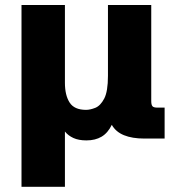

<svg xmlns="http://www.w3.org/2000/svg" viewBox="-20 -547 693 758"><path d="M64.9 190.4V-527.3H236.3V-220.2Q236.3 -170.9 254.9 -142.1Q273.4 -113.3 319.8 -113.3Q335.9 -113.3 356.2 -121.3Q376.5 -129.4 391.4 -157.7Q406.2 -186 406.2 -247.6V-527.3H577.1V-148.4Q577.1 -133.3 581.8 -127.7Q586.4 -122.1 601.6 -122.1H629.9V0H549.3Q502 0 469.5 -13.2Q437 -26.4 421.4 -54.2Q405.8 -22 380.9 -7.3Q356 7.3 321.3 7.3Q290.5 7.3 269.8 -2.2Q249 -11.7 236.3 -27.8V190.4Z"/></svg>

Font: Schibsted Grotesk ExtraBold
Style: Regular
Weight: 800
Designer: Bakken & Baeck AS, Henrik Kongsvoll
Foundry: Schibsted ASA
Version: Version 1.100; ttfautohint (v1.8.4.7-5d5b);gftools[0.9.25]